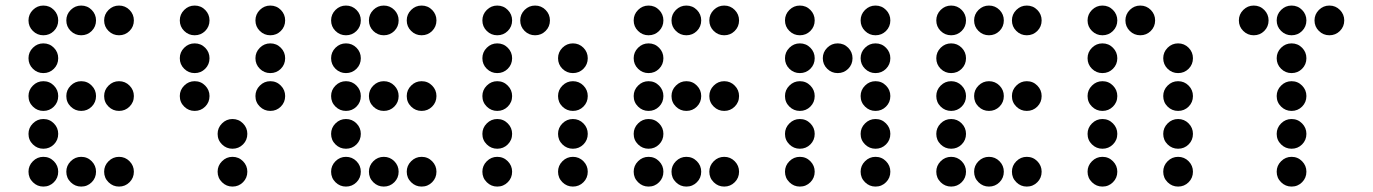

<svg xmlns="http://www.w3.org/2000/svg" viewBox="-20 -689 4962 694"><path d="M190.4 -615.2Q190.4 -592.8 174.8 -577.1Q159.2 -561.5 136.7 -561.5Q114.7 -561.5 98.9 -577.1Q83 -592.8 83 -615.2Q83 -637.2 98.9 -653.1Q114.7 -668.9 136.7 -668.9Q159.2 -668.9 174.8 -653.1Q190.4 -637.2 190.4 -615.2ZM327.1 -615.2Q327.1 -592.8 311.5 -577.1Q295.9 -561.5 273.4 -561.5Q251.5 -561.5 235.6 -577.1Q219.7 -592.8 219.7 -615.2Q219.7 -637.2 235.6 -653.1Q251.5 -668.9 273.4 -668.9Q295.9 -668.9 311.5 -653.1Q327.1 -637.2 327.1 -615.2ZM463.9 -615.2Q463.9 -592.8 448.2 -577.1Q432.6 -561.5 410.2 -561.5Q388.2 -561.5 372.3 -577.1Q356.4 -592.8 356.4 -615.2Q356.4 -637.2 372.3 -653.1Q388.2 -668.9 410.2 -668.9Q432.6 -668.9 448.2 -653.1Q463.9 -637.2 463.9 -615.2ZM190.4 -478.5Q190.4 -456.1 174.8 -440.4Q159.2 -424.8 136.7 -424.8Q114.7 -424.8 98.9 -440.4Q83 -456.1 83 -478.5Q83 -500.5 98.9 -516.4Q114.7 -532.2 136.7 -532.2Q159.2 -532.2 174.8 -516.4Q190.4 -500.5 190.4 -478.5ZM190.4 -341.8Q190.4 -319.3 174.8 -303.7Q159.2 -288.1 136.7 -288.1Q114.7 -288.1 98.9 -303.7Q83 -319.3 83 -341.8Q83 -363.8 98.9 -379.6Q114.7 -395.5 136.7 -395.5Q159.2 -395.5 174.8 -379.6Q190.4 -363.8 190.4 -341.8ZM327.1 -341.8Q327.1 -319.3 311.5 -303.7Q295.9 -288.1 273.4 -288.1Q251.5 -288.1 235.6 -303.7Q219.7 -319.3 219.7 -341.8Q219.7 -363.8 235.6 -379.6Q251.5 -395.5 273.4 -395.5Q295.9 -395.5 311.5 -379.6Q327.1 -363.8 327.1 -341.8ZM463.9 -341.8Q463.9 -319.3 448.2 -303.7Q432.6 -288.1 410.2 -288.1Q388.2 -288.1 372.3 -303.7Q356.4 -319.3 356.4 -341.8Q356.4 -363.8 372.3 -379.6Q388.2 -395.5 410.2 -395.5Q432.6 -395.5 448.2 -379.6Q463.9 -363.8 463.9 -341.8ZM190.4 -205.1Q190.4 -182.6 174.8 -167Q159.2 -151.4 136.7 -151.4Q114.7 -151.4 98.9 -167Q83 -182.6 83 -205.1Q83 -227.1 98.9 -242.9Q114.7 -258.8 136.7 -258.8Q159.2 -258.8 174.8 -242.9Q190.4 -227.1 190.4 -205.1ZM190.4 -68.4Q190.4 -45.9 174.8 -30.3Q159.2 -14.6 136.7 -14.6Q114.7 -14.6 98.9 -30.3Q83 -45.9 83 -68.4Q83 -90.3 98.9 -106.2Q114.7 -122.1 136.7 -122.1Q159.2 -122.1 174.8 -106.2Q190.4 -90.3 190.4 -68.4ZM327.1 -68.4Q327.1 -45.9 311.5 -30.3Q295.9 -14.6 273.4 -14.6Q251.5 -14.6 235.6 -30.3Q219.7 -45.9 219.7 -68.4Q219.7 -90.3 235.6 -106.2Q251.5 -122.1 273.4 -122.1Q295.9 -122.1 311.5 -106.2Q327.1 -90.3 327.1 -68.4ZM463.9 -68.4Q463.9 -45.9 448.2 -30.3Q432.6 -14.6 410.2 -14.6Q388.2 -14.6 372.3 -30.3Q356.4 -45.9 356.4 -68.4Q356.4 -90.3 372.3 -106.2Q388.2 -122.1 410.2 -122.1Q432.6 -122.1 448.2 -106.2Q463.9 -90.3 463.9 -68.4Z M737.3 -615.2Q737.3 -592.8 721.7 -577.1Q706.1 -561.5 683.6 -561.5Q661.6 -561.5 645.8 -577.1Q629.9 -592.8 629.9 -615.2Q629.9 -637.2 645.8 -653.1Q661.6 -668.9 683.6 -668.9Q706.1 -668.9 721.7 -653.1Q737.3 -637.2 737.3 -615.2ZM1010.7 -615.2Q1010.7 -592.8 995.1 -577.1Q979.5 -561.5 957 -561.5Q935.1 -561.5 919.2 -577.1Q903.3 -592.8 903.3 -615.2Q903.3 -637.2 919.2 -653.1Q935.1 -668.9 957 -668.9Q979.5 -668.9 995.1 -653.1Q1010.7 -637.2 1010.7 -615.2ZM737.3 -478.5Q737.3 -456.1 721.7 -440.4Q706.1 -424.8 683.6 -424.8Q661.6 -424.8 645.8 -440.4Q629.9 -456.1 629.9 -478.5Q629.9 -500.5 645.8 -516.4Q661.6 -532.2 683.6 -532.2Q706.1 -532.2 721.7 -516.4Q737.3 -500.5 737.3 -478.5ZM1010.7 -478.5Q1010.7 -456.1 995.1 -440.4Q979.5 -424.8 957 -424.8Q935.1 -424.8 919.2 -440.4Q903.3 -456.1 903.3 -478.5Q903.3 -500.5 919.2 -516.4Q935.1 -532.2 957 -532.2Q979.5 -532.2 995.1 -516.4Q1010.7 -500.5 1010.7 -478.5ZM737.3 -341.8Q737.3 -319.3 721.7 -303.7Q706.1 -288.1 683.6 -288.1Q661.6 -288.1 645.8 -303.7Q629.9 -319.3 629.9 -341.8Q629.9 -363.8 645.8 -379.6Q661.6 -395.5 683.6 -395.5Q706.1 -395.5 721.7 -379.6Q737.3 -363.8 737.3 -341.8ZM1010.7 -341.8Q1010.7 -319.3 995.1 -303.7Q979.5 -288.1 957 -288.1Q935.1 -288.1 919.2 -303.7Q903.3 -319.3 903.3 -341.8Q903.3 -363.8 919.2 -379.6Q935.1 -395.5 957 -395.5Q979.5 -395.5 995.1 -379.6Q1010.7 -363.8 1010.7 -341.8ZM874 -205.1Q874 -182.6 858.4 -167Q842.8 -151.4 820.3 -151.4Q798.3 -151.4 782.5 -167Q766.6 -182.6 766.6 -205.1Q766.6 -227.1 782.5 -242.9Q798.3 -258.8 820.3 -258.8Q842.8 -258.8 858.4 -242.9Q874 -227.1 874 -205.1ZM874 -68.4Q874 -45.9 858.4 -30.3Q842.8 -14.6 820.3 -14.6Q798.3 -14.6 782.5 -30.3Q766.6 -45.9 766.6 -68.4Q766.6 -90.3 782.5 -106.2Q798.3 -122.1 820.3 -122.1Q842.8 -122.1 858.4 -106.2Q874 -90.3 874 -68.4Z M1284.2 -615.2Q1284.2 -592.8 1268.6 -577.1Q1252.9 -561.5 1230.5 -561.5Q1208.5 -561.5 1192.6 -577.1Q1176.8 -592.8 1176.8 -615.2Q1176.8 -637.2 1192.6 -653.1Q1208.5 -668.9 1230.5 -668.9Q1252.9 -668.9 1268.6 -653.1Q1284.2 -637.2 1284.2 -615.2ZM1420.9 -615.2Q1420.9 -592.8 1405.3 -577.1Q1389.6 -561.5 1367.2 -561.5Q1345.2 -561.5 1329.3 -577.1Q1313.5 -592.8 1313.5 -615.2Q1313.5 -637.2 1329.3 -653.1Q1345.2 -668.9 1367.2 -668.9Q1389.6 -668.9 1405.3 -653.1Q1420.9 -637.2 1420.9 -615.2ZM1557.6 -615.2Q1557.6 -592.8 1542 -577.1Q1526.4 -561.5 1503.9 -561.5Q1481.9 -561.5 1466.1 -577.1Q1450.2 -592.8 1450.2 -615.2Q1450.2 -637.2 1466.1 -653.1Q1481.9 -668.9 1503.9 -668.9Q1526.4 -668.9 1542 -653.1Q1557.6 -637.2 1557.6 -615.2ZM1284.2 -478.5Q1284.2 -456.1 1268.6 -440.4Q1252.9 -424.8 1230.5 -424.8Q1208.5 -424.8 1192.6 -440.4Q1176.8 -456.1 1176.8 -478.5Q1176.8 -500.5 1192.6 -516.4Q1208.5 -532.2 1230.5 -532.2Q1252.9 -532.2 1268.6 -516.4Q1284.2 -500.5 1284.2 -478.5ZM1284.2 -341.8Q1284.2 -319.3 1268.6 -303.7Q1252.9 -288.1 1230.5 -288.1Q1208.5 -288.1 1192.6 -303.7Q1176.8 -319.3 1176.8 -341.8Q1176.8 -363.8 1192.6 -379.6Q1208.5 -395.5 1230.5 -395.5Q1252.9 -395.5 1268.6 -379.6Q1284.2 -363.8 1284.2 -341.8ZM1420.9 -341.8Q1420.9 -319.3 1405.3 -303.7Q1389.6 -288.1 1367.2 -288.1Q1345.2 -288.1 1329.3 -303.7Q1313.5 -319.3 1313.5 -341.8Q1313.5 -363.8 1329.3 -379.6Q1345.2 -395.5 1367.2 -395.5Q1389.6 -395.5 1405.3 -379.6Q1420.9 -363.8 1420.9 -341.8ZM1557.6 -341.8Q1557.6 -319.3 1542 -303.7Q1526.4 -288.1 1503.9 -288.1Q1481.9 -288.1 1466.1 -303.7Q1450.2 -319.3 1450.2 -341.8Q1450.2 -363.8 1466.1 -379.6Q1481.9 -395.5 1503.9 -395.5Q1526.4 -395.5 1542 -379.6Q1557.6 -363.8 1557.6 -341.8ZM1284.2 -205.1Q1284.2 -182.6 1268.6 -167Q1252.9 -151.4 1230.5 -151.4Q1208.5 -151.4 1192.6 -167Q1176.8 -182.6 1176.8 -205.1Q1176.8 -227.1 1192.6 -242.9Q1208.5 -258.8 1230.5 -258.8Q1252.9 -258.8 1268.6 -242.9Q1284.2 -227.1 1284.2 -205.1ZM1284.2 -68.4Q1284.2 -45.9 1268.6 -30.3Q1252.9 -14.6 1230.5 -14.6Q1208.5 -14.6 1192.6 -30.3Q1176.8 -45.9 1176.8 -68.4Q1176.8 -90.3 1192.6 -106.2Q1208.5 -122.1 1230.5 -122.1Q1252.9 -122.1 1268.6 -106.2Q1284.2 -90.3 1284.2 -68.4ZM1420.9 -68.4Q1420.9 -45.9 1405.3 -30.3Q1389.6 -14.6 1367.2 -14.6Q1345.2 -14.6 1329.3 -30.3Q1313.5 -45.9 1313.5 -68.4Q1313.5 -90.3 1329.3 -106.2Q1345.2 -122.1 1367.2 -122.1Q1389.6 -122.1 1405.3 -106.2Q1420.9 -90.3 1420.9 -68.4ZM1557.6 -68.4Q1557.6 -45.9 1542 -30.3Q1526.4 -14.6 1503.9 -14.6Q1481.9 -14.6 1466.1 -30.3Q1450.2 -45.9 1450.2 -68.4Q1450.2 -90.3 1466.1 -106.2Q1481.9 -122.1 1503.9 -122.1Q1526.4 -122.1 1542 -106.2Q1557.6 -90.3 1557.6 -68.4Z M1831.1 -615.2Q1831.1 -592.8 1815.4 -577.1Q1799.8 -561.5 1777.3 -561.5Q1755.4 -561.5 1739.5 -577.1Q1723.6 -592.8 1723.6 -615.2Q1723.6 -637.2 1739.5 -653.1Q1755.4 -668.9 1777.3 -668.9Q1799.8 -668.9 1815.4 -653.1Q1831.1 -637.2 1831.1 -615.2ZM1967.8 -615.2Q1967.8 -592.8 1952.1 -577.1Q1936.5 -561.5 1914.1 -561.5Q1892.1 -561.5 1876.2 -577.1Q1860.4 -592.8 1860.4 -615.2Q1860.4 -637.2 1876.2 -653.1Q1892.1 -668.9 1914.1 -668.9Q1936.5 -668.9 1952.1 -653.1Q1967.8 -637.2 1967.8 -615.2ZM1831.1 -478.5Q1831.1 -456.1 1815.4 -440.4Q1799.8 -424.8 1777.3 -424.8Q1755.4 -424.8 1739.5 -440.4Q1723.6 -456.1 1723.6 -478.5Q1723.6 -500.5 1739.5 -516.4Q1755.4 -532.2 1777.3 -532.2Q1799.8 -532.2 1815.4 -516.4Q1831.1 -500.5 1831.1 -478.5ZM2104.5 -478.5Q2104.5 -456.1 2088.9 -440.4Q2073.2 -424.8 2050.8 -424.8Q2028.8 -424.8 2012.9 -440.4Q1997.1 -456.1 1997.1 -478.5Q1997.1 -500.5 2012.9 -516.4Q2028.8 -532.2 2050.8 -532.2Q2073.2 -532.2 2088.9 -516.4Q2104.5 -500.5 2104.5 -478.5ZM1831.1 -341.8Q1831.1 -319.3 1815.4 -303.7Q1799.8 -288.1 1777.3 -288.1Q1755.4 -288.1 1739.5 -303.7Q1723.6 -319.3 1723.6 -341.8Q1723.6 -363.8 1739.5 -379.6Q1755.4 -395.5 1777.3 -395.5Q1799.8 -395.5 1815.4 -379.6Q1831.1 -363.8 1831.1 -341.8ZM2104.5 -341.8Q2104.5 -319.3 2088.9 -303.7Q2073.2 -288.1 2050.8 -288.1Q2028.8 -288.1 2012.9 -303.7Q1997.1 -319.3 1997.1 -341.8Q1997.1 -363.8 2012.9 -379.6Q2028.8 -395.5 2050.8 -395.5Q2073.2 -395.5 2088.9 -379.6Q2104.5 -363.8 2104.5 -341.8ZM1831.1 -205.1Q1831.1 -182.6 1815.4 -167Q1799.8 -151.4 1777.3 -151.4Q1755.4 -151.4 1739.5 -167Q1723.6 -182.6 1723.6 -205.1Q1723.6 -227.1 1739.5 -242.9Q1755.4 -258.8 1777.3 -258.8Q1799.8 -258.8 1815.4 -242.9Q1831.1 -227.1 1831.1 -205.1ZM2104.5 -205.1Q2104.5 -182.6 2088.9 -167Q2073.2 -151.4 2050.8 -151.4Q2028.8 -151.4 2012.9 -167Q1997.1 -182.6 1997.1 -205.1Q1997.1 -227.1 2012.9 -242.9Q2028.8 -258.8 2050.8 -258.8Q2073.2 -258.8 2088.9 -242.9Q2104.5 -227.1 2104.5 -205.1ZM1831.1 -68.4Q1831.1 -45.9 1815.4 -30.3Q1799.8 -14.6 1777.3 -14.6Q1755.4 -14.6 1739.5 -30.3Q1723.6 -45.9 1723.6 -68.4Q1723.6 -90.3 1739.5 -106.2Q1755.4 -122.1 1777.3 -122.1Q1799.8 -122.1 1815.4 -106.2Q1831.1 -90.3 1831.1 -68.4ZM2104.5 -68.4Q2104.5 -45.9 2088.9 -30.3Q2073.2 -14.6 2050.8 -14.6Q2028.8 -14.6 2012.9 -30.3Q1997.1 -45.9 1997.1 -68.4Q1997.1 -90.3 2012.9 -106.2Q2028.8 -122.1 2050.8 -122.1Q2073.2 -122.1 2088.9 -106.2Q2104.5 -90.3 2104.5 -68.4Z M2377.9 -615.2Q2377.9 -592.8 2362.3 -577.1Q2346.7 -561.5 2324.2 -561.5Q2302.2 -561.5 2286.4 -577.1Q2270.5 -592.8 2270.5 -615.2Q2270.5 -637.2 2286.4 -653.1Q2302.2 -668.9 2324.2 -668.9Q2346.7 -668.9 2362.3 -653.1Q2377.9 -637.2 2377.9 -615.2ZM2514.6 -615.2Q2514.6 -592.8 2499 -577.1Q2483.4 -561.5 2460.9 -561.5Q2439 -561.5 2423.1 -577.1Q2407.2 -592.8 2407.2 -615.2Q2407.2 -637.2 2423.1 -653.1Q2439 -668.9 2460.9 -668.9Q2483.4 -668.9 2499 -653.1Q2514.6 -637.2 2514.6 -615.2ZM2651.4 -615.2Q2651.4 -592.8 2635.7 -577.1Q2620.1 -561.5 2597.7 -561.5Q2575.7 -561.5 2559.8 -577.1Q2543.9 -592.8 2543.9 -615.2Q2543.9 -637.2 2559.8 -653.1Q2575.7 -668.9 2597.7 -668.9Q2620.1 -668.9 2635.7 -653.1Q2651.4 -637.2 2651.4 -615.2ZM2377.9 -478.5Q2377.9 -456.1 2362.3 -440.4Q2346.7 -424.8 2324.2 -424.8Q2302.2 -424.8 2286.4 -440.4Q2270.5 -456.1 2270.5 -478.5Q2270.5 -500.5 2286.4 -516.4Q2302.2 -532.2 2324.2 -532.2Q2346.7 -532.2 2362.3 -516.4Q2377.9 -500.5 2377.9 -478.5ZM2377.9 -341.8Q2377.9 -319.3 2362.3 -303.7Q2346.7 -288.1 2324.2 -288.1Q2302.2 -288.1 2286.4 -303.7Q2270.5 -319.3 2270.5 -341.8Q2270.5 -363.8 2286.4 -379.6Q2302.2 -395.5 2324.2 -395.5Q2346.7 -395.5 2362.3 -379.6Q2377.9 -363.8 2377.9 -341.8ZM2514.6 -341.8Q2514.6 -319.3 2499 -303.7Q2483.4 -288.1 2460.9 -288.1Q2439 -288.1 2423.1 -303.7Q2407.2 -319.3 2407.2 -341.8Q2407.2 -363.8 2423.1 -379.6Q2439 -395.5 2460.9 -395.5Q2483.4 -395.5 2499 -379.6Q2514.6 -363.8 2514.6 -341.8ZM2651.4 -341.8Q2651.4 -319.3 2635.7 -303.7Q2620.1 -288.1 2597.7 -288.1Q2575.7 -288.1 2559.8 -303.7Q2543.9 -319.3 2543.9 -341.8Q2543.9 -363.8 2559.8 -379.6Q2575.7 -395.5 2597.7 -395.5Q2620.1 -395.5 2635.7 -379.6Q2651.4 -363.8 2651.4 -341.8ZM2377.9 -205.1Q2377.9 -182.6 2362.3 -167Q2346.7 -151.4 2324.2 -151.4Q2302.2 -151.4 2286.4 -167Q2270.5 -182.6 2270.5 -205.1Q2270.5 -227.1 2286.4 -242.9Q2302.2 -258.8 2324.2 -258.8Q2346.7 -258.8 2362.3 -242.9Q2377.9 -227.1 2377.9 -205.1ZM2377.9 -68.4Q2377.9 -45.9 2362.3 -30.3Q2346.7 -14.6 2324.2 -14.6Q2302.2 -14.6 2286.4 -30.3Q2270.5 -45.9 2270.5 -68.4Q2270.5 -90.3 2286.4 -106.2Q2302.2 -122.1 2324.2 -122.1Q2346.7 -122.1 2362.3 -106.2Q2377.9 -90.3 2377.9 -68.4ZM2514.6 -68.4Q2514.6 -45.9 2499 -30.3Q2483.4 -14.6 2460.9 -14.6Q2439 -14.6 2423.1 -30.3Q2407.2 -45.9 2407.2 -68.4Q2407.2 -90.3 2423.1 -106.2Q2439 -122.1 2460.9 -122.1Q2483.4 -122.1 2499 -106.2Q2514.6 -90.3 2514.6 -68.4ZM2651.4 -68.4Q2651.4 -45.9 2635.7 -30.3Q2620.1 -14.6 2597.7 -14.6Q2575.7 -14.6 2559.8 -30.3Q2543.9 -45.9 2543.9 -68.4Q2543.9 -90.3 2559.8 -106.2Q2575.7 -122.1 2597.7 -122.1Q2620.1 -122.1 2635.7 -106.2Q2651.4 -90.3 2651.4 -68.4Z M2924.8 -615.2Q2924.8 -592.8 2909.2 -577.1Q2893.6 -561.5 2871.1 -561.5Q2849.1 -561.5 2833.3 -577.1Q2817.4 -592.8 2817.4 -615.2Q2817.4 -637.2 2833.3 -653.1Q2849.1 -668.9 2871.1 -668.9Q2893.6 -668.9 2909.2 -653.1Q2924.8 -637.2 2924.8 -615.2ZM3198.2 -615.2Q3198.2 -592.8 3182.6 -577.1Q3167 -561.5 3144.5 -561.5Q3122.6 -561.5 3106.7 -577.1Q3090.8 -592.8 3090.8 -615.2Q3090.8 -637.2 3106.7 -653.1Q3122.6 -668.9 3144.5 -668.9Q3167 -668.9 3182.6 -653.1Q3198.2 -637.2 3198.2 -615.2ZM2924.8 -478.5Q2924.8 -456.1 2909.2 -440.4Q2893.6 -424.8 2871.1 -424.8Q2849.1 -424.8 2833.3 -440.4Q2817.4 -456.1 2817.4 -478.5Q2817.4 -500.5 2833.3 -516.4Q2849.1 -532.2 2871.1 -532.2Q2893.6 -532.2 2909.2 -516.4Q2924.8 -500.5 2924.8 -478.5ZM3061.5 -478.5Q3061.5 -456.1 3045.9 -440.4Q3030.3 -424.8 3007.8 -424.8Q2985.8 -424.8 2970 -440.4Q2954.1 -456.1 2954.1 -478.5Q2954.1 -500.5 2970 -516.4Q2985.8 -532.2 3007.8 -532.2Q3030.3 -532.2 3045.9 -516.4Q3061.5 -500.5 3061.5 -478.5ZM3198.2 -478.5Q3198.2 -456.1 3182.6 -440.4Q3167 -424.8 3144.5 -424.8Q3122.6 -424.8 3106.7 -440.4Q3090.8 -456.1 3090.8 -478.5Q3090.8 -500.5 3106.7 -516.4Q3122.6 -532.2 3144.5 -532.2Q3167 -532.2 3182.6 -516.4Q3198.2 -500.5 3198.2 -478.5ZM2924.8 -341.8Q2924.8 -319.3 2909.2 -303.7Q2893.6 -288.1 2871.1 -288.1Q2849.1 -288.1 2833.3 -303.7Q2817.4 -319.3 2817.4 -341.8Q2817.4 -363.8 2833.3 -379.6Q2849.1 -395.5 2871.1 -395.5Q2893.6 -395.5 2909.2 -379.6Q2924.8 -363.8 2924.8 -341.8ZM3198.2 -341.8Q3198.2 -319.3 3182.6 -303.7Q3167 -288.1 3144.5 -288.1Q3122.6 -288.1 3106.7 -303.7Q3090.8 -319.3 3090.8 -341.8Q3090.8 -363.8 3106.7 -379.6Q3122.6 -395.5 3144.5 -395.5Q3167 -395.5 3182.6 -379.6Q3198.2 -363.8 3198.2 -341.8ZM2924.8 -205.1Q2924.8 -182.6 2909.2 -167Q2893.6 -151.4 2871.1 -151.4Q2849.1 -151.4 2833.3 -167Q2817.4 -182.6 2817.4 -205.1Q2817.4 -227.1 2833.3 -242.9Q2849.1 -258.8 2871.1 -258.8Q2893.6 -258.8 2909.2 -242.9Q2924.8 -227.1 2924.8 -205.1ZM3198.2 -205.1Q3198.2 -182.6 3182.6 -167Q3167 -151.4 3144.5 -151.4Q3122.6 -151.4 3106.7 -167Q3090.8 -182.6 3090.8 -205.1Q3090.8 -227.1 3106.7 -242.9Q3122.6 -258.8 3144.5 -258.8Q3167 -258.8 3182.6 -242.9Q3198.2 -227.1 3198.2 -205.1ZM2924.8 -68.4Q2924.8 -45.9 2909.2 -30.3Q2893.6 -14.6 2871.1 -14.6Q2849.1 -14.6 2833.3 -30.3Q2817.4 -45.9 2817.4 -68.4Q2817.4 -90.3 2833.3 -106.2Q2849.1 -122.1 2871.1 -122.1Q2893.6 -122.1 2909.2 -106.2Q2924.8 -90.3 2924.8 -68.4ZM3198.2 -68.4Q3198.2 -45.9 3182.6 -30.3Q3167 -14.6 3144.5 -14.6Q3122.6 -14.6 3106.7 -30.3Q3090.8 -45.9 3090.8 -68.4Q3090.8 -90.3 3106.7 -106.2Q3122.6 -122.1 3144.5 -122.1Q3167 -122.1 3182.6 -106.2Q3198.2 -90.3 3198.2 -68.4Z M3471.7 -615.2Q3471.7 -592.8 3456.1 -577.1Q3440.4 -561.5 3418 -561.5Q3396 -561.5 3380.1 -577.1Q3364.3 -592.8 3364.3 -615.2Q3364.3 -637.2 3380.1 -653.1Q3396 -668.9 3418 -668.9Q3440.4 -668.9 3456.1 -653.1Q3471.7 -637.2 3471.7 -615.2ZM3608.4 -615.2Q3608.4 -592.8 3592.8 -577.1Q3577.1 -561.5 3554.7 -561.5Q3532.7 -561.5 3516.8 -577.1Q3501 -592.8 3501 -615.2Q3501 -637.2 3516.8 -653.1Q3532.7 -668.9 3554.7 -668.9Q3577.1 -668.9 3592.8 -653.1Q3608.4 -637.2 3608.4 -615.2ZM3745.1 -615.2Q3745.1 -592.8 3729.5 -577.1Q3713.9 -561.5 3691.4 -561.5Q3669.4 -561.5 3653.6 -577.1Q3637.7 -592.8 3637.7 -615.2Q3637.7 -637.2 3653.6 -653.1Q3669.4 -668.9 3691.4 -668.9Q3713.9 -668.9 3729.5 -653.1Q3745.1 -637.2 3745.1 -615.2ZM3471.7 -478.5Q3471.7 -456.1 3456.1 -440.4Q3440.4 -424.8 3418 -424.8Q3396 -424.8 3380.1 -440.4Q3364.3 -456.1 3364.3 -478.5Q3364.3 -500.5 3380.1 -516.4Q3396 -532.2 3418 -532.2Q3440.4 -532.2 3456.1 -516.4Q3471.7 -500.5 3471.7 -478.5ZM3471.7 -341.8Q3471.7 -319.3 3456.1 -303.7Q3440.4 -288.1 3418 -288.1Q3396 -288.1 3380.1 -303.7Q3364.3 -319.3 3364.3 -341.8Q3364.3 -363.8 3380.1 -379.6Q3396 -395.5 3418 -395.5Q3440.4 -395.5 3456.1 -379.6Q3471.7 -363.8 3471.7 -341.8ZM3608.4 -341.8Q3608.4 -319.3 3592.8 -303.7Q3577.1 -288.1 3554.7 -288.1Q3532.7 -288.1 3516.8 -303.7Q3501 -319.3 3501 -341.8Q3501 -363.8 3516.8 -379.6Q3532.7 -395.5 3554.7 -395.5Q3577.1 -395.5 3592.8 -379.6Q3608.4 -363.8 3608.4 -341.8ZM3745.1 -341.8Q3745.1 -319.3 3729.5 -303.7Q3713.9 -288.1 3691.4 -288.1Q3669.4 -288.1 3653.6 -303.7Q3637.7 -319.3 3637.7 -341.8Q3637.7 -363.8 3653.6 -379.6Q3669.4 -395.5 3691.4 -395.5Q3713.9 -395.5 3729.5 -379.6Q3745.1 -363.8 3745.1 -341.8ZM3471.7 -205.1Q3471.7 -182.6 3456.1 -167Q3440.4 -151.4 3418 -151.4Q3396 -151.4 3380.1 -167Q3364.3 -182.6 3364.3 -205.1Q3364.3 -227.1 3380.1 -242.9Q3396 -258.8 3418 -258.8Q3440.4 -258.8 3456.1 -242.9Q3471.7 -227.1 3471.7 -205.1ZM3471.7 -68.4Q3471.7 -45.9 3456.1 -30.3Q3440.4 -14.6 3418 -14.6Q3396 -14.6 3380.1 -30.3Q3364.3 -45.9 3364.3 -68.4Q3364.3 -90.3 3380.1 -106.2Q3396 -122.1 3418 -122.1Q3440.4 -122.1 3456.1 -106.2Q3471.7 -90.3 3471.7 -68.4ZM3608.4 -68.4Q3608.4 -45.9 3592.8 -30.3Q3577.1 -14.6 3554.7 -14.6Q3532.7 -14.6 3516.8 -30.3Q3501 -45.9 3501 -68.4Q3501 -90.3 3516.8 -106.2Q3532.7 -122.1 3554.7 -122.1Q3577.1 -122.1 3592.8 -106.2Q3608.4 -90.3 3608.4 -68.4ZM3745.1 -68.4Q3745.1 -45.9 3729.5 -30.3Q3713.9 -14.6 3691.4 -14.6Q3669.4 -14.6 3653.6 -30.3Q3637.7 -45.9 3637.7 -68.4Q3637.7 -90.3 3653.6 -106.2Q3669.4 -122.1 3691.4 -122.1Q3713.9 -122.1 3729.5 -106.2Q3745.1 -90.3 3745.1 -68.4Z M4018.6 -615.2Q4018.6 -592.8 4002.9 -577.1Q3987.3 -561.5 3964.8 -561.5Q3942.9 -561.5 3927 -577.1Q3911.1 -592.8 3911.1 -615.2Q3911.1 -637.2 3927 -653.1Q3942.9 -668.9 3964.8 -668.9Q3987.3 -668.9 4002.9 -653.1Q4018.6 -637.2 4018.6 -615.2ZM4155.3 -615.2Q4155.3 -592.8 4139.6 -577.1Q4124 -561.5 4101.6 -561.5Q4079.6 -561.5 4063.7 -577.1Q4047.9 -592.8 4047.9 -615.2Q4047.9 -637.2 4063.7 -653.1Q4079.6 -668.9 4101.6 -668.9Q4124 -668.9 4139.6 -653.1Q4155.3 -637.2 4155.3 -615.2ZM4018.6 -478.5Q4018.6 -456.1 4002.9 -440.4Q3987.3 -424.8 3964.8 -424.8Q3942.9 -424.8 3927 -440.4Q3911.1 -456.1 3911.1 -478.5Q3911.1 -500.5 3927 -516.4Q3942.9 -532.2 3964.8 -532.2Q3987.3 -532.2 4002.9 -516.4Q4018.6 -500.5 4018.6 -478.5ZM4292 -478.5Q4292 -456.1 4276.4 -440.4Q4260.7 -424.8 4238.3 -424.8Q4216.3 -424.8 4200.4 -440.4Q4184.6 -456.1 4184.6 -478.5Q4184.6 -500.5 4200.4 -516.4Q4216.3 -532.2 4238.3 -532.2Q4260.7 -532.2 4276.4 -516.4Q4292 -500.5 4292 -478.5ZM4018.6 -341.8Q4018.6 -319.3 4002.9 -303.7Q3987.3 -288.1 3964.8 -288.1Q3942.9 -288.1 3927 -303.7Q3911.1 -319.3 3911.1 -341.8Q3911.1 -363.8 3927 -379.6Q3942.9 -395.5 3964.8 -395.5Q3987.3 -395.5 4002.9 -379.6Q4018.6 -363.8 4018.6 -341.8ZM4292 -341.8Q4292 -319.3 4276.4 -303.7Q4260.7 -288.1 4238.3 -288.1Q4216.3 -288.1 4200.4 -303.7Q4184.6 -319.3 4184.6 -341.8Q4184.6 -363.8 4200.4 -379.6Q4216.3 -395.5 4238.3 -395.5Q4260.7 -395.5 4276.4 -379.6Q4292 -363.8 4292 -341.8ZM4018.6 -205.1Q4018.6 -182.6 4002.9 -167Q3987.3 -151.4 3964.8 -151.4Q3942.9 -151.4 3927 -167Q3911.1 -182.6 3911.1 -205.1Q3911.1 -227.1 3927 -242.9Q3942.9 -258.8 3964.8 -258.8Q3987.3 -258.8 4002.9 -242.9Q4018.6 -227.1 4018.6 -205.1ZM4292 -205.1Q4292 -182.6 4276.4 -167Q4260.7 -151.4 4238.3 -151.4Q4216.3 -151.4 4200.4 -167Q4184.6 -182.6 4184.6 -205.1Q4184.6 -227.1 4200.4 -242.9Q4216.3 -258.8 4238.3 -258.8Q4260.7 -258.8 4276.4 -242.9Q4292 -227.1 4292 -205.1ZM4018.6 -68.4Q4018.6 -45.9 4002.9 -30.3Q3987.3 -14.6 3964.8 -14.6Q3942.9 -14.6 3927 -30.3Q3911.1 -45.9 3911.1 -68.4Q3911.1 -90.3 3927 -106.2Q3942.9 -122.1 3964.8 -122.1Q3987.3 -122.1 4002.9 -106.2Q4018.6 -90.3 4018.6 -68.4ZM4292 -68.4Q4292 -45.9 4276.4 -30.3Q4260.7 -14.6 4238.3 -14.6Q4216.3 -14.6 4200.4 -30.3Q4184.6 -45.9 4184.6 -68.4Q4184.6 -90.3 4200.4 -106.2Q4216.3 -122.1 4238.3 -122.1Q4260.7 -122.1 4276.4 -106.2Q4292 -90.3 4292 -68.4Z M4565.4 -615.2Q4565.4 -592.8 4549.8 -577.1Q4534.2 -561.5 4511.7 -561.5Q4489.7 -561.5 4473.9 -577.1Q4458 -592.8 4458 -615.2Q4458 -637.2 4473.9 -653.1Q4489.7 -668.9 4511.7 -668.9Q4534.2 -668.9 4549.8 -653.1Q4565.4 -637.2 4565.4 -615.2ZM4702.1 -615.2Q4702.1 -592.8 4686.5 -577.1Q4670.9 -561.5 4648.4 -561.5Q4626.5 -561.5 4610.6 -577.1Q4594.7 -592.8 4594.7 -615.2Q4594.7 -637.2 4610.6 -653.1Q4626.5 -668.9 4648.4 -668.9Q4670.9 -668.9 4686.5 -653.1Q4702.1 -637.2 4702.1 -615.2ZM4838.9 -615.2Q4838.9 -592.8 4823.2 -577.1Q4807.6 -561.5 4785.2 -561.5Q4763.2 -561.5 4747.3 -577.1Q4731.4 -592.8 4731.4 -615.2Q4731.4 -637.2 4747.3 -653.1Q4763.2 -668.9 4785.2 -668.9Q4807.6 -668.9 4823.2 -653.1Q4838.9 -637.2 4838.9 -615.2ZM4702.1 -478.5Q4702.1 -456.1 4686.5 -440.4Q4670.9 -424.8 4648.4 -424.8Q4626.5 -424.8 4610.6 -440.4Q4594.7 -456.1 4594.7 -478.5Q4594.7 -500.5 4610.6 -516.4Q4626.5 -532.2 4648.4 -532.2Q4670.9 -532.2 4686.5 -516.4Q4702.1 -500.5 4702.1 -478.5ZM4702.1 -341.8Q4702.1 -319.3 4686.5 -303.7Q4670.9 -288.1 4648.4 -288.1Q4626.5 -288.1 4610.6 -303.7Q4594.7 -319.3 4594.7 -341.8Q4594.7 -363.8 4610.6 -379.6Q4626.5 -395.5 4648.4 -395.5Q4670.9 -395.5 4686.5 -379.6Q4702.1 -363.8 4702.1 -341.8ZM4702.1 -205.1Q4702.1 -182.6 4686.5 -167Q4670.9 -151.4 4648.4 -151.4Q4626.5 -151.4 4610.6 -167Q4594.7 -182.6 4594.7 -205.1Q4594.7 -227.1 4610.6 -242.9Q4626.5 -258.8 4648.4 -258.8Q4670.9 -258.8 4686.5 -242.9Q4702.1 -227.1 4702.1 -205.1ZM4702.1 -68.4Q4702.1 -45.9 4686.5 -30.3Q4670.9 -14.6 4648.4 -14.6Q4626.5 -14.6 4610.6 -30.3Q4594.7 -45.9 4594.7 -68.4Q4594.7 -90.3 4610.6 -106.2Q4626.5 -122.1 4648.4 -122.1Q4670.9 -122.1 4686.5 -106.2Q4702.1 -90.3 4702.1 -68.4Z"/></svg>

Font: DatDot
Style: Regular
Weight: 400
Designer: GGBot
Version: 1.00